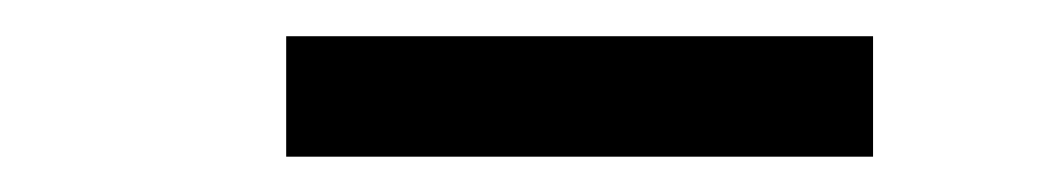

<svg xmlns="http://www.w3.org/2000/svg" viewBox="-20 -764 580 106"><path d="M138 -677.5V-744H462V-677.5Z"/></svg>

Font: Encode Sans SC Condensed Thin Medium
Style: Regular
Weight: 500
Version: Version 3.002